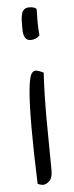

<svg xmlns="http://www.w3.org/2000/svg" viewBox="-53 -775 307 794"><g transform="rotate(-5 100.0 -378.0)"><path d="M130 -736Q129 -713 129 -685Q129 -657 132 -627Q118 -611 94 -611Q64 -611 64 -659Q64 -661 64 -674Q64 -687 64.5 -697.5Q65 -708 68 -722Q75 -746 99 -746Q123 -746 130 -736ZM66 -246Q66 -442 86 -472Q93 -483 103 -483Q113 -483 136 -472Q131 -387 131 -287Q131 -287 133 -66Q133 -35 119.5 -22.5Q106 -10 94.5 -10Q83 -10 71 -16Q66 -146 66 -246Z"/></g></svg>

Font: Handlee
Style: Regular
Weight: 400
Designer: Joe Prince
Foundry: Joe Prince
Version: Version 1.001